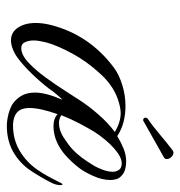

<svg xmlns="http://www.w3.org/2000/svg" viewBox="-3 -505 526 560"><g transform="rotate(90 260.0 -225.0)"><path d="M286 3Q270 -7 260 -23.5Q250 -40 250 -64Q250 -96 271 -144Q266 -140 260 -132.5Q254 -125 247 -117Q233 -96 207 -67.5Q181 -39 156 -19Q140 -6 125 0Q110 6 98 6Q74 6 60.5 -14.5Q47 -35 47 -66Q47 -87 53 -111Q82 -223 177 -294Q197 -309 227.5 -318.5Q258 -328 289 -328Q313 -328 335 -322.5Q357 -317 377 -304Q395 -315 413.5 -322.5Q432 -330 451 -330Q463 -330 474 -327Q485 -324 493 -316Q500 -310 502.5 -301.5Q505 -293 505 -284Q505 -260 493 -233.5Q481 -207 470 -193Q454 -172 434 -154Q414 -136 392 -127Q383 -123 371.5 -120.5Q360 -118 349 -118Q325 -118 313 -130Q295 -79 295 -48Q295 -31 301 -20Q308 -9 320 -4.5Q332 0 346 0Q387 0 420 -19.5Q453 -39 475 -71Q486 -87 495 -103.5Q504 -120 512 -136Q515 -144 518 -144Q520 -144 520 -138Q520 -134 518.5 -126.5Q517 -119 512 -110Q499 -84 478 -52Q457 -20 422 0Q389 18 348 18Q332 18 315.5 14Q299 10 286 3ZM316 -141Q326 -134 339 -134Q360 -134 381 -147.5Q402 -161 415 -173Q428 -185 440 -201Q452 -217 465 -239Q470 -248 475.5 -263Q481 -278 481 -291Q481 -301 475.5 -309Q470 -317 456 -317Q438 -317 413 -295Q388 -273 365 -238Q354 -220 340.5 -194.5Q327 -169 316 -141ZM120 -24Q140 -24 162 -44.5Q184 -65 205.5 -94.5Q227 -124 244.5 -151.5Q262 -179 272 -194Q288 -219 312.5 -247.5Q337 -276 365 -297Q336 -314 310 -314Q294 -314 270 -306Q227 -291 193 -252Q159 -215 136 -172.5Q113 -130 104 -98Q102 -89 100 -79.5Q98 -70 98 -60Q98 -46 103 -35Q108 -24 120 -24ZM331.7 -379.6H330Q323.2 -379.6 323.2 -387.3Q323.2 -390.7 326.6 -393.2Q346.1 -406 371.6 -427.7Q397.1 -449.3 418.4 -465.5Q422.6 -468 425.2 -468Q432 -468 437.9 -461.7Q443.9 -455.3 443.9 -448.5Q443.9 -442.5 438.8 -440Z"/></g></svg>

Font: MonteCarlo
Style: Regular
Weight: 400
Designer: Robert E. Leuschke
Foundry: Robert E. Leuschke
Version: Version 1.010; ttfautohint (v1.8.3)